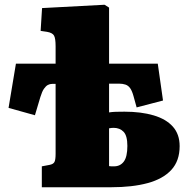

<svg xmlns="http://www.w3.org/2000/svg" viewBox="-20 -788 813 808"><path d="M156 0V-88L188 -94Q204 -97 209 -106Q214 -115 214 -141V-435H200Q190 -435 181.5 -430.5Q173 -426 165 -414.5Q157 -403 150 -380L127 -303L16 -334L47 -520H214V-593Q214 -626 207.5 -638Q201 -650 178 -654L151 -658L157 -754L420 -768L439 -756V-520H644L666 -365L555 -336L542 -383Q536 -405 528 -416.5Q520 -428 508 -432Q496 -436 481 -436H439V-315Q452 -317 467.5 -317.5Q483 -318 504 -318Q574 -318 626.5 -302.5Q679 -287 707.5 -255Q736 -223 736 -173Q736 -111 701 -73Q666 -35 601.5 -17.5Q537 0 448 0ZM460 -88Q486 -88 501 -108Q516 -128 516 -174Q516 -217 500 -233.5Q484 -250 458 -250Q454 -250 449 -249.5Q444 -249 439 -248V-89Q443 -88 448 -88Q453 -88 460 -88Z"/></svg>

Font: Literata 18pt Black
Style: Regular
Weight: 900
Designer: Latin by Veronika Burian and Jose Scaglione. Greek by Irene Vlachou. Cyrillic by Vera Evstafieva.
Foundry: TypeTogether
Version: Version 3.103;gftools[0.9.29]